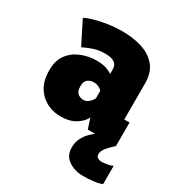

<svg xmlns="http://www.w3.org/2000/svg" viewBox="-171 -630 897 959"><g transform="rotate(30 277.5 -150.0)"><path d="M201 11Q131.5 11 84.5 -34.2Q37.5 -79.5 37.5 -161Q37.5 -219 64.8 -254Q92 -289 134 -305Q176 -321 219 -321Q256 -321 279.5 -312Q303 -303 310 -296V-324Q310 -372.5 239.5 -372.5Q199 -372.5 166.5 -360.2Q134 -348 118 -339.5L52 -471Q67 -480 99 -489.5Q131 -499 173.2 -505.5Q215.5 -512 260.5 -512Q316.5 -512 368 -496.8Q419.5 -481.5 452.2 -444.5Q485 -407.5 485 -342V-135H515.5V0H352.5L333 -60Q325 -36.5 291 -12.8Q257 11 201 11ZM259.5 -117.5Q278 -117.5 292.2 -132.2Q306.5 -147 309.5 -156V-199Q305.5 -205.5 291.8 -212.8Q278 -220 261 -220Q241.5 -220 226.8 -209Q212 -198 212 -170Q212 -141 225.5 -129.2Q239 -117.5 259.5 -117.5ZM555 92V197.5Q538.5 205 507 208.8Q475.5 212.5 447 212.5Q398.5 212.5 363 188.2Q327.5 164 327.5 116.5Q327.5 87 339.2 63.8Q351 40.5 367 24.2Q383 8 394.5 0H516Q496.5 17 478 38.2Q459.5 59.5 459.5 78Q459.5 93 470 99Q480.5 105 493.5 105Q505 105 525.8 101Q546.5 97 555 92Z"/></g></svg>

Font: Trispace SemiCondensed ExtraBold
Style: Regular
Weight: 800
Width: 4
Designer: Tyler Finck
Foundry: Etcetera Type Company
Version: Version 1.210; ttfautohint (v1.8.3)